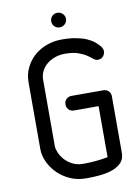

<svg xmlns="http://www.w3.org/2000/svg" viewBox="-94 -925 705 986"><g transform="rotate(-10 258.5 -431.5)"><path d="M275 -787Q259 -787 248 -798Q237 -809 237 -825Q237 -841 248 -852Q259 -863 275 -863Q291 -863 302.5 -852Q314 -841 314 -825Q314 -809 302.5 -798Q291 -787 275 -787ZM468 -652Q477 -640 477 -627Q477 -613 467 -601Q457 -589 439 -589Q427 -589 416 -598.5Q405 -608 388.5 -619Q372 -630 345.5 -639.5Q319 -649 276 -649Q250 -649 226.5 -641Q203 -633 184.5 -618.5Q166 -604 155 -583Q144 -562 144 -536V-189Q144 -177 152 -157.5Q160 -138 175.5 -120Q191 -102 215.5 -89Q240 -76 273 -76Q304 -76 337 -79Q370 -82 401 -88V-354H273Q256 -354 245.5 -365Q235 -376 235 -392Q235 -408 245.5 -419Q256 -430 273 -430H439Q456 -430 466.5 -419Q477 -408 477 -392V-97Q477 -64 457 -44.5Q437 -25 407.5 -15.5Q378 -6 344.5 -3Q311 0 285 0H273Q228 0 190.5 -17Q153 -34 126 -61Q99 -88 83.5 -121.5Q68 -155 68 -189V-536Q68 -578 85 -613Q102 -648 130 -672.5Q158 -697 195 -710.5Q232 -724 273 -724Q315 -724 347 -718Q379 -712 402 -702Q425 -692 441 -679Q457 -666 468 -652Z"/></g></svg>

Font: VDS Compensated
Style: Light
Weight: 300
Designer: artmaker
Foundry: artmaker
Version: Version 1.000 2012 initial release